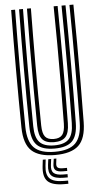

<svg xmlns="http://www.w3.org/2000/svg" viewBox="-63 -838 546 1047"><g transform="rotate(-5 210.0 -314.5)"><path d="M210.2 8.5Q121.8 8.5 81.2 -29.2Q40.8 -67 39.5 -156.8Q38.5 -229.8 38 -309Q37.5 -388.2 37.5 -470.9Q37.5 -553.5 38 -636.8Q38.5 -720 39.5 -800H61Q60.2 -723.8 59.6 -641.5Q59 -559.2 59 -475.8Q59 -392.2 59.6 -311.5Q60.2 -230.8 61 -157.5Q62.2 -78.5 96.6 -43.9Q131 -9.2 210.2 -9.2Q289 -9.2 323.2 -43.9Q357.5 -78.5 358.5 -157.5Q359.5 -230 360 -309.2Q360.5 -388.5 360.5 -471.2Q360.5 -554 360.1 -637.1Q359.8 -720.2 358.5 -800H380.2Q381.5 -698.5 382 -589.5Q382.5 -480.5 382 -370.8Q381.5 -261 380.2 -156.8Q379 -66.8 338.5 -29.1Q298 8.5 210.2 8.5ZM210.2 -26.8Q143.5 -26.8 113.6 -56.4Q83.8 -86 82.8 -156.8Q81.8 -236.5 81.2 -314.9Q80.8 -393.2 80.8 -472.4Q80.8 -551.5 81.2 -632.9Q81.8 -714.2 82.8 -800H104.2Q103.2 -717.2 102.8 -635Q102.2 -552.8 102.2 -471.9Q102.2 -391 102.9 -312.2Q103.5 -233.5 104.2 -157.5Q105 -96 129.8 -70.1Q154.5 -44.2 210.2 -44.2Q265.8 -44.2 290.1 -70.1Q314.5 -96 315.2 -157.5Q316.2 -233 316.8 -312.6Q317.2 -392.2 317.2 -474.1Q317.2 -556 316.8 -638.1Q316.2 -720.2 315.2 -800H337Q338 -716.2 338.5 -633.9Q339 -551.5 339 -470.9Q339 -390.2 338.4 -311.8Q337.8 -233.2 337 -156.8Q336.2 -86.5 306.6 -56.6Q277 -26.8 210.2 -26.8ZM210.2 -61.8Q166.2 -61.8 146.5 -83.6Q126.8 -105.5 126 -158.2Q124.8 -254.5 124.2 -362.4Q123.8 -470.2 124.1 -581.6Q124.5 -693 126 -800H147.5Q146.8 -723.5 146.1 -645.6Q145.5 -567.8 145.5 -487.9Q145.5 -408 146 -325.8Q146.5 -243.5 147.8 -158.2Q148.5 -114.8 162.9 -97Q177.2 -79.2 210.2 -79.2Q242.8 -79.2 257 -97Q271.2 -114.8 271.8 -158.2Q273.5 -272.8 274 -379.6Q274.5 -486.5 274 -590.5Q273.5 -694.5 272 -800H293.8Q294.8 -724.2 295.2 -642.4Q295.8 -560.5 295.8 -477.1Q295.8 -393.8 295.2 -312.9Q294.8 -232 293.8 -158.2Q293 -105.2 273.2 -83.5Q253.5 -61.8 210.2 -61.8ZM156 28.2 152 62.5Q146.2 111 167.8 132.2Q189.2 153.5 245 153.5H267.8V171H245Q179.8 171 154.6 145.9Q129.5 120.8 136.2 62.5L140.2 28.2ZM214.5 28.2 211.2 55.8Q209.5 71 217.1 77.5Q224.8 84 245 84H267.8V100.8H245Q215.2 100.8 203.9 90.4Q192.5 80 196.2 55.8L200.2 28.2ZM186 28.2 182 59.2Q177.5 91 192.1 104.6Q206.8 118.2 245 118.2H267.8V136H245Q197.2 136 179 118.1Q160.8 100.2 166.2 59.2L170.2 28.2Z"/></g></svg>

Font: Big Shoulders Inline Display Thin
Style: Bold
Weight: 700
Version: Version 2.002